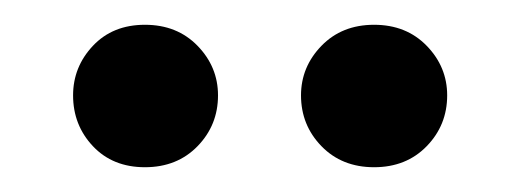

<svg xmlns="http://www.w3.org/2000/svg" viewBox="-20 -690 414 155"><path d="M97 -555Q71 -555 55 -572Q39 -589 39 -613Q39 -636 55 -653Q71 -670 97 -670Q123 -670 139.5 -653Q156 -636 156 -613Q156 -589 139.5 -572Q123 -555 97 -555ZM282 -555Q256 -555 239.5 -572Q223 -589 223 -613Q223 -636 239.5 -653Q256 -670 282 -670Q308 -670 324.5 -653Q341 -636 341 -613Q341 -589 324.5 -572Q308 -555 282 -555Z"/></svg>

Font: Baloo 2 Latin Medium
Style: Regular
Weight: 500
Designer: Sarang Kulkarni and Ek Type
Foundry: Ek Type
Version: Version 1.001